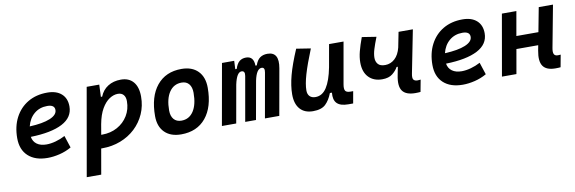

<svg xmlns="http://www.w3.org/2000/svg" viewBox="-53 -952 4794 1601"><g transform="rotate(-10 2344.0 -152.0)"><path d="M295.9 -102.5Q332.5 -102.5 374.3 -114Q416 -125.5 454.6 -146L488.3 -43Q441.4 -16.1 387.9 -3.2Q334.5 9.8 285.6 9.8Q181.2 9.8 122.3 -44.4Q63.5 -98.6 63.5 -195.8Q63.5 -295.4 102.5 -370.1Q141.6 -444.8 211.7 -486.1Q281.7 -527.3 375.5 -527.3Q452.6 -527.3 495.6 -488.8Q538.6 -450.2 538.6 -381.8Q538.6 -289.1 445.3 -240.5Q352.1 -191.9 177.2 -187.5Q184.1 -147 214.8 -124.8Q245.6 -102.5 295.9 -102.5ZM183.6 -274.9Q294.9 -279.8 356.7 -305.4Q418.5 -331.1 418.5 -373Q418.5 -417.5 356 -417.5Q291 -417.5 245.4 -379.2Q199.7 -340.8 183.6 -274.9Z M700.7 224.6H578.1L708.5 -517.6H814.9L810.5 -414.6H821.3Q842.8 -468.8 888.9 -498Q935.1 -527.3 999 -527.3Q1066.9 -527.3 1104 -483.6Q1141.1 -439.9 1141.1 -359.4Q1141.1 -280.3 1111.3 -213.1Q1081.5 -146 1028.3 -95.9Q975.1 -45.9 903.3 -18.1Q831.5 9.8 747.1 9.8Q742.7 9.8 738.3 9.8ZM758.3 -102.5Q762.2 -102.5 766.6 -102.5Q838.4 -102.5 895.3 -133.8Q952.1 -165 985.1 -219.2Q1018.1 -273.4 1018.1 -341.8Q1018.1 -377 1001.2 -396Q984.4 -415 953.6 -415Q918 -415 882.1 -391.6Q846.2 -368.2 817.1 -318.6Q788.1 -269 773.4 -190.4Z M1417 9.8Q1327.6 9.8 1277.6 -39.8Q1227.5 -89.4 1227.5 -177.7Q1227.5 -342.8 1302.7 -435.1Q1377.9 -527.3 1511.7 -527.3Q1601.1 -527.3 1651.1 -476.6Q1701.2 -425.8 1701.2 -335Q1701.2 -172.4 1626.2 -81.3Q1551.3 9.8 1417 9.8ZM1438.5 -102.5Q1503.9 -102.5 1540.8 -158.4Q1577.6 -214.4 1577.6 -314Q1577.6 -361.8 1555.7 -388.4Q1533.7 -415 1493.7 -415Q1426.8 -415 1388.9 -359.1Q1351.1 -303.2 1351.1 -203.6Q1351.1 -156.2 1374 -129.4Q1397 -102.5 1438.5 -102.5Z M1957.5 -517.6 1954.1 -447.3H1966.3Q1980 -490.7 2002.4 -509Q2024.9 -527.3 2058.6 -527.3Q2124 -527.3 2125 -447.3H2136.2Q2151.4 -491.2 2176.8 -509.3Q2202.1 -527.3 2239.7 -527.3Q2341.8 -527.3 2317.4 -390.6L2248 0H2126.5L2193.4 -377.4Q2201.2 -420.4 2171.9 -420.4Q2128.9 -420.4 2108.4 -323.2L2050.8 0H1959.5L2025.9 -377.4Q2033.2 -420.4 2002 -420.4Q1961.4 -420.4 1939.9 -319.3L1883.3 0H1762.2L1854 -517.6Z M2532.7 10.3Q2461.9 10.3 2423.3 -33.4Q2384.8 -77.1 2384.8 -156.7Q2384.8 -229.5 2408.2 -317.4Q2431.6 -405.3 2483.9 -527.3L2605 -508.3Q2554.2 -383.3 2530.8 -302.7Q2507.3 -222.2 2507.3 -168.9Q2507.3 -137.2 2524.7 -119.6Q2542 -102.1 2573.2 -102.1Q2631.3 -102.1 2668.5 -159.7Q2705.6 -217.3 2726.6 -325.7V-325.2L2760.7 -517.6H2883.3L2821.3 -166Q2814.5 -127 2824.7 -111.6Q2835 -96.2 2868.2 -96.2H2890.6L2872.6 4.9H2831.5Q2765.6 4.9 2736.6 -24.2Q2707.5 -53.2 2713.9 -114.7H2696.8Q2674.3 -56.2 2639.4 -22.9Q2604.5 10.3 2532.7 10.3Z M3147.5 -151.4Q3075.2 -151.4 3032.7 -195.8Q2990.2 -240.2 2990.2 -320.8Q2990.2 -364.3 3002.9 -413.6Q3015.6 -462.9 3039.6 -527.8L3160.6 -508.8Q3137.7 -450.7 3125.5 -410.6Q3113.3 -370.6 3113.3 -338.4Q3113.3 -306.2 3131.8 -284.9Q3150.4 -263.7 3192.9 -264.2Q3238.8 -264.6 3273.7 -296.6Q3308.6 -328.6 3323.7 -389.2L3349.1 -517.6H3470.2L3398.9 -156.7Q3391.1 -118.7 3400.9 -105Q3410.6 -91.3 3436 -91.3Q3448.2 -91.3 3461.4 -93.3L3442.4 7.8Q3432.6 8.8 3421.1 9.3Q3409.7 9.8 3399.4 9.8Q3320.3 9.8 3290.5 -31Q3260.7 -71.8 3278.8 -161.6L3292.5 -231.9H3282.2Q3266.1 -202.1 3234.4 -176.8Q3202.6 -151.4 3147.5 -151.4Z M3811.5 -102.5Q3848.1 -102.5 3889.9 -114Q3931.6 -125.5 3970.2 -146L4003.9 -43Q3957 -16.1 3903.6 -3.2Q3850.1 9.8 3801.3 9.8Q3696.8 9.8 3637.9 -44.4Q3579.1 -98.6 3579.1 -195.8Q3579.1 -295.4 3618.2 -370.1Q3657.2 -444.8 3727.3 -486.1Q3797.4 -527.3 3891.1 -527.3Q3968.3 -527.3 4011.2 -488.8Q4054.2 -450.2 4054.2 -381.8Q4054.2 -289.1 3960.9 -240.5Q3867.7 -191.9 3692.9 -187.5Q3699.7 -147 3730.5 -124.8Q3761.2 -102.5 3811.5 -102.5ZM3699.2 -274.9Q3810.5 -279.8 3872.3 -305.4Q3934.1 -331.1 3934.1 -373Q3934.1 -417.5 3871.6 -417.5Q3806.6 -417.5 3761 -379.2Q3715.3 -340.8 3699.2 -274.9Z M4133.3 0 4224.1 -517.6H4346.7L4310.5 -312.5H4497.1L4536.1 -517.6H4656.7L4589.8 -162.6Q4583 -127 4591.1 -110.6Q4599.1 -94.2 4624.5 -94.2Q4635.3 -94.2 4647.5 -95.7L4628.4 7.8Q4612.3 9.8 4585.4 9.8Q4508.8 9.8 4480.2 -31.7Q4451.7 -73.2 4468.3 -161.6L4476.6 -205.6H4292L4255.9 0Z"/></g></svg>

Font: Cascadia Mono NF SemiBold
Style: Italic
Weight: 600
Italic angle: -10°
Monospace: yes
Designer: Aaron Bell
Foundry: Saja Typeworks
Version: Version 2404.023; ttfautohint (v1.8.4)